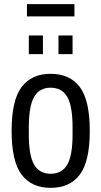

<svg xmlns="http://www.w3.org/2000/svg" viewBox="-20 -894 489 926"><path d="M110 -815V-874H339V-815ZM119 -633V-723H187V-633ZM262 -633V-723H330V-633ZM224 12Q132 12 84 -52Q36 -116 36 -263Q36 -410 84 -474Q132 -538 224 -538Q317 -538 365 -474Q413 -410 413 -263Q413 -116 365 -52Q317 12 224 12ZM224 -56Q279 -56 304.5 -100Q330 -144 330 -246V-280Q330 -382 304.5 -426.5Q279 -471 224 -471Q170 -471 144.5 -426.5Q119 -382 119 -280V-246Q119 -144 144.5 -100Q170 -56 224 -56Z"/></svg>

Font: Archivo Condensed
Style: Regular
Weight: 400
Width: 3
Designer: Hector Gatti
Foundry: Omnibus-Type
Version: Version 2.001; ttfautohint (v1.8.3)